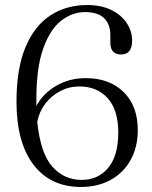

<svg xmlns="http://www.w3.org/2000/svg" viewBox="-20 -731 606 763"><path d="M326 -711Q382 -711 422 -691.5Q462 -672 483.5 -639.5Q505 -607 505 -569.5Q505 -514.5 461 -514.5Q418.5 -514.5 418.5 -562V-591.5Q418.5 -634 394 -658.5Q369.5 -683 317.5 -683Q267.5 -683 223.2 -648.8Q179 -614.5 151.5 -537.5Q124 -460.5 124.5 -331.5Q124.5 -320.5 124.5 -310Q151 -359.5 203.2 -390Q255.5 -420.5 320.5 -420.5Q415 -420.5 471.2 -365.2Q527.5 -310 527.5 -214.5Q527.5 -146.5 499.2 -95.5Q471 -44.5 420 -16.2Q369 12 301.5 12Q181.5 12 113.8 -75.5Q46 -163 45.5 -326Q45.5 -457.5 81 -542.8Q116.5 -628 179.8 -669.5Q243 -711 326 -711ZM295.5 -387.5Q255 -387.5 219.8 -369.2Q184.5 -351 160.2 -319.2Q136 -287.5 128 -247Q141 -121 188.2 -68.5Q235.5 -16 304 -16Q370 -16 410 -64Q450 -112 450 -204Q450 -294 407.8 -340.8Q365.5 -387.5 295.5 -387.5Z"/></svg>

Font: Fraunces 9pt S000 Light
Style: Regular
Weight: 300
Version: Version 1.000; ttfautohint (v1.8.3)